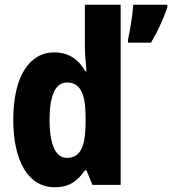

<svg xmlns="http://www.w3.org/2000/svg" viewBox="-20 -873 726 810"><path d="M211 -83C271 -83 306 -108 338 -154H345L370 -93H489V-853H338V-677C338 -646 342 -610 345 -572H340C311 -624 268 -652 209 -652C103 -652 36 -549 36 -368C36 -188 102 -83 211 -83ZM686 -842V-853H542C540 -813 528 -740 520 -706V-693H617C645 -740 669 -792 686 -842ZM262 -207C216 -207 189 -260 189 -369C189 -472 215 -525 262 -525C319 -525 341 -478 341 -379V-352C340 -252 318 -207 262 -207Z"/></svg>

Font: Noto Sans Kannada UI Condensed ExtraBold
Style: Regular
Weight: 800
Width: 3
Designer: Jelle Bosma - Monotype Design Team
Foundry: Monotype Imaging Inc.
Version: Version 2.005